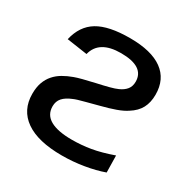

<svg xmlns="http://www.w3.org/2000/svg" viewBox="-160 -845 986 1001"><g transform="rotate(30 333.5 -344.0)"><path d="M586.9 -30.3Q535.2 -11.7 470.5 -1Q405.8 9.8 339.4 9.8Q195.8 9.8 120.8 -42.5Q45.9 -94.7 45.9 -192.4Q45.9 -231.9 56.4 -261Q66.9 -290 85.9 -311.5Q104.5 -333 130.9 -348.4Q157.2 -363.8 188.5 -375Q204.1 -380.9 233.9 -388.7Q263.7 -396.5 306.6 -406.2Q347.2 -415 377.2 -422.9Q407.2 -430.7 425.3 -439Q452.6 -451.2 467 -469.5Q481.4 -487.8 481.4 -515.6Q481.4 -606.9 341.3 -606.9Q210.4 -606.9 187 -512.7L63.5 -530.8Q83.5 -618.7 149.4 -658.4Q215.3 -698.2 342.8 -698.2Q471.7 -698.2 538.3 -649.9Q605 -601.6 605 -508.8Q605 -461.9 586.9 -427.7Q568.8 -393.6 528.8 -368.7Q504.9 -352.5 468 -339.4Q431.2 -326.2 382.8 -314Q335 -301.3 307.9 -294.2Q280.8 -287.1 266.4 -282.7Q252 -278.3 242.2 -273.9Q205.6 -259.3 187.7 -239Q169.9 -218.8 169.9 -188.5Q169.9 -137.2 214.4 -112.3Q258.8 -87.4 343.3 -87.4Q401.4 -87.4 457.3 -96.9Q513.2 -106.4 585 -131.8Z"/></g></svg>

Font: Arimo SemiBold
Style: Regular
Weight: 600
Designer: Steve Matteson
Foundry: Monotype Imaging Inc.
Version: Version 1.33